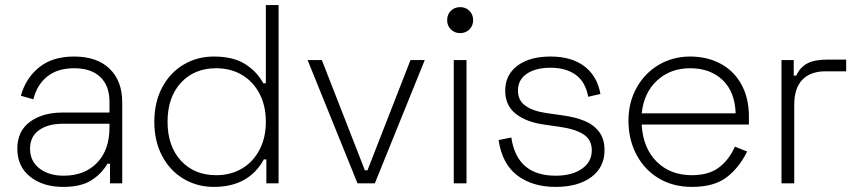

<svg xmlns="http://www.w3.org/2000/svg" viewBox="-20 -720 3367 754"><path d="M62 -344Q81 -413 133.5 -455.5Q186 -498 271 -498Q361 -498 410.5 -450Q460 -402 460 -318V0H412V-77H402Q377 -35 336.5 -10.5Q296 14 228 14Q149 14 98.5 -26Q48 -66 48 -136Q48 -205 97.5 -241.5Q147 -278 226 -278H410V-320Q410 -383 374 -417.5Q338 -452 271 -452Q206 -452 165.5 -419.5Q125 -387 111 -330ZM98 -136Q98 -87 135 -58.5Q172 -30 230 -30Q312 -30 361 -80.5Q410 -131 410 -220V-234H226Q169 -234 133.5 -209Q98 -184 98 -136Z M1074 0H1026V-94H1016Q957 14 820 14Q754 14 700.5 -18Q647 -50 616.5 -108Q586 -166 586 -242Q586 -318 616.5 -376Q647 -434 700.5 -466Q754 -498 820 -498Q896 -498 942.5 -468.5Q989 -439 1014 -393H1024V-700H1074ZM829 -452Q743 -452 690.5 -395Q638 -338 638 -242Q638 -146 690.5 -89Q743 -32 829 -32Q886 -32 930 -58Q974 -84 999 -131.5Q1024 -179 1024 -242Q1024 -305 999 -352.5Q974 -400 930 -426Q886 -452 829 -452Z M1244 -484 1413 -51H1423L1592 -484H1648L1452 0H1384L1188 -484Z M1812 0H1762V-484H1812ZM1736 -641Q1736 -663 1750.5 -677.5Q1765 -692 1787 -692Q1809 -692 1823.5 -677.5Q1838 -663 1838 -641Q1838 -619 1823.5 -604.5Q1809 -590 1787 -590Q1765 -590 1750.5 -604.5Q1736 -619 1736 -641Z M1964 -364Q1964 -426 2012 -462Q2060 -498 2142 -498Q2224 -498 2274.5 -460Q2325 -422 2338 -351L2290 -340Q2279 -399 2240.5 -426.5Q2202 -454 2142 -454Q2084 -454 2049 -430.5Q2014 -407 2014 -364Q2014 -325 2044.5 -304Q2075 -283 2126 -276L2189 -267Q2240 -260 2276 -245Q2312 -230 2333 -202Q2354 -174 2354 -130Q2354 -63 2302 -24.5Q2250 14 2162 14Q2071 14 2011.5 -31Q1952 -76 1938 -170L1988 -180Q2010 -30 2162 -30Q2226 -30 2265 -57Q2304 -84 2304 -130Q2304 -171 2272 -192Q2240 -213 2178 -222L2115 -231Q2046 -241 2005 -273.5Q1964 -306 1964 -364Z M2448 -246Q2448 -317 2479.5 -374.5Q2511 -432 2566.5 -465Q2622 -498 2690 -498Q2757 -498 2809.5 -470Q2862 -442 2891.5 -388.5Q2921 -335 2921 -263V-231H2500Q2505 -139 2558.5 -85.5Q2612 -32 2697 -32Q2763 -32 2803 -62Q2843 -92 2866 -144L2914 -125Q2884 -63 2834.5 -24.5Q2785 14 2697 14Q2623 14 2566.5 -20Q2510 -54 2479 -113.5Q2448 -173 2448 -246ZM2869 -275Q2866 -360 2817.5 -406Q2769 -452 2690 -452Q2613 -452 2561 -404.5Q2509 -357 2500 -275Z M3097 -423H3107Q3122 -456 3150.5 -471Q3179 -486 3229 -486H3303V-440H3222Q3163 -440 3131 -407Q3099 -374 3099 -307V0H3049V-484H3097Z"/></svg>

Font: Space Grotesk Variable
Style: Regular
Weight: 400
Designer: Florian Karsten (Space Grotesk), Colophon Foundry (Space Mono)
Foundry: Florian Karsten
Version: Version 1.106